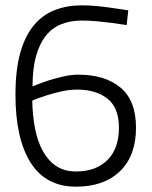

<svg xmlns="http://www.w3.org/2000/svg" viewBox="-20 -690 570 720"><path d="M455 -596Q428 -600 400 -604Q376 -607 346 -610Q316 -613 287 -613Q245 -613 210.5 -599.5Q176 -586 152 -556Q128 -526 115 -479Q102 -432 102 -366Q131 -378 161 -388Q187 -396 216.5 -403Q246 -410 274 -410Q374 -410 432 -361.5Q490 -313 490 -211Q490 -106 430 -48Q370 10 265 10Q152 10 95 -80Q38 -170 38 -334Q38 -429 56.5 -493.5Q75 -558 108.5 -597Q142 -636 187.5 -653Q233 -670 287 -670Q315 -670 345.5 -667Q376 -664 402 -660Q432 -656 461 -651ZM270 -354Q241 -354 211.5 -347.5Q182 -341 157 -333Q128 -324 101 -313Q102 -256 111.5 -207.5Q121 -159 141 -123Q161 -87 191.5 -67Q222 -47 265 -47Q340 -47 383 -90Q426 -133 426 -211Q426 -286 383 -320Q340 -354 270 -354Z"/></svg>

Font: Panefresco 250wt
Style: Regular
Weight: 300
Version: Version 1.000